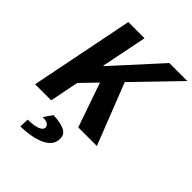

<svg xmlns="http://www.w3.org/2000/svg" viewBox="-250 -776 1139 1139"><g transform="rotate(45 320.0 -206.5)"><path d="M640 -652 382 -385 533 0H377L280 -279L186 -182L150 0H15L145 -652H281L223 -364H227L489 -652ZM130 239 132 180Q191 178 216 166.5Q241 155 241 137Q241 126 228.5 116Q216 106 184 106L222 52Q261 54 285.5 60Q310 66 324.5 75.5Q339 85 344 97.5Q349 110 349 124Q349 153 332.5 174Q316 195 286.5 209Q257 223 217 230.5Q177 238 130 239Z"/></g></svg>

Font: Source Code Pro
Style: Bold Italic
Weight: 700
Italic angle: -11°
Monospace: yes
Designer: Paul D. Hunt, Teo Tuominen
Foundry: Adobe Systems Incorporated
Version: Version 1.050;PS 1.000;hotconv 16.6.51;makeotf.lib2.5.65220